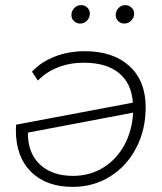

<svg xmlns="http://www.w3.org/2000/svg" viewBox="-20 -726 634 750"><path d="M549 -307Q549 -219 512 -148Q475 -77 410 -36.5Q345 4 264 4Q161 4 101.5 -54.5Q42 -113 42 -218L43 -239L499 -325Q494 -400 445 -440.5Q396 -481 307 -481Q252 -481 205.5 -462.5Q159 -444 128 -411L105 -446Q140 -484 194 -505Q248 -526 311 -526Q422 -526 485.5 -468Q549 -410 549 -307ZM500 -286 89 -208Q88 -129 135.5 -84Q183 -39 265 -39Q330 -39 382 -70.5Q434 -102 465 -158Q496 -214 500 -286ZM259 -667Q259 -683 270 -694.5Q281 -706 297 -706Q311 -706 321 -696.5Q331 -687 331 -673Q331 -657 320 -645.5Q309 -634 293 -634Q279 -634 269 -643.5Q259 -653 259 -667ZM432 -667Q432 -683 443 -694.5Q454 -706 469 -706Q483 -706 493.5 -696.5Q504 -687 504 -673Q504 -657 492.5 -645.5Q481 -634 466 -634Q452 -634 442 -643.5Q432 -653 432 -667Z"/></svg>

Font: Montserrat Alternates Light
Style: Italic
Weight: 300
Italic angle: -11.3°
Designer: Julieta Ulanovsky
Foundry: Julieta Ulanovsky
Version: Version 7.200